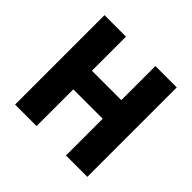

<svg xmlns="http://www.w3.org/2000/svg" viewBox="-178 -938 1131 1131"><g transform="rotate(45 387.0 -372.5)"><path d="M86 0H265V-306H510V0H688V-745H510V-461H265V-745H86Z"/></g></svg>

Font: Noto Sans CJK TC Black
Style: Regular
Weight: 900
Designer: Ryoko NISHIZUKA 西塚涼子 (kana, bopomofo & ideographs); Paul D. Hunt (Latin, Greek & Cyrillic); Sandoll Communications 산돌커뮤니
Foundry: Adobe
Version: Version 2.004;hotconv 1.0.118;makeotfexe 2.5.65603